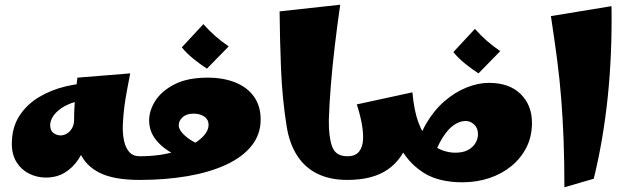

<svg xmlns="http://www.w3.org/2000/svg" viewBox="-20 -760 2643 811"><path d="M174 -10Q136 -10 103 -26.5Q70 -43 50 -75Q30 -107 30 -152Q30 -221 61.5 -270Q93 -319 145 -350Q197 -381 259 -395.5Q321 -410 381 -410V-340Q333 -340 297.5 -329.5Q262 -319 238.5 -302.5Q215 -286 203.5 -267.5Q192 -249 192 -232Q192 -208 206 -198Q220 -188 236 -188Q249 -188 262 -195.5Q275 -203 284 -218Q293 -233 293 -254L358 -257Q358 -210 346 -165.5Q334 -121 310.5 -86Q287 -51 253 -30.5Q219 -10 174 -10ZM570 0Q462 0 402 -29.5Q342 -59 317.5 -115.5Q293 -172 293 -254Q293 -280 294.5 -309Q296 -338 299.5 -369.5Q303 -401 307 -432L530 -450Q523 -413 516.5 -379Q510 -345 505.5 -311Q501 -277 499 -237Q497 -199 503.5 -167.5Q510 -136 526 -118Q542 -100 570 -100L590 -50Z M570 0V-100Q655 -100 720.5 -120Q786 -140 823.5 -170.5Q861 -201 861 -233Q861 -255 843 -267.5Q825 -280 798 -280Q768 -280 751.5 -265Q735 -250 735 -231Q735 -206 774 -176.5Q813 -147 881 -131L811 -75Q760 -86 714 -109.5Q668 -133 639 -169Q610 -205 610 -251Q610 -294 637 -335.5Q664 -377 718.5 -404.5Q773 -432 857 -432Q924 -432 974.5 -411.5Q1025 -391 1053 -351.5Q1081 -312 1081 -255Q1081 -192 1042.5 -144Q1004 -96 934.5 -64Q865 -32 772 -16Q679 0 570 0ZM854 -470Q825 -489 796.5 -512Q768 -535 748 -560L839 -658Q864 -630 889 -608Q914 -586 946 -564Z M1447 0Q1375 0 1322 -25.5Q1269 -51 1236 -101.5Q1203 -152 1191 -225Q1172 -344 1167 -470.5Q1162 -597 1161 -712L1417 -740Q1405 -657 1394.5 -569Q1384 -481 1377.5 -400Q1371 -319 1369 -254Q1368 -184 1382.5 -142Q1397 -100 1447 -100L1467 -50Z M1934 10Q1838 10 1776.5 -26Q1715 -62 1675.5 -127.5Q1636 -193 1606 -281L1722 -370Q1729 -292 1747.5 -242.5Q1766 -193 1791.5 -165Q1817 -137 1846 -126Q1875 -115 1903 -115Q1936 -115 1957 -126.5Q1978 -138 1988.5 -156Q1999 -174 1999 -193Q1999 -219 1983 -234Q1967 -249 1947 -249Q1923 -249 1898 -232.5Q1873 -216 1848.5 -177Q1824 -138 1801 -68L1735 -106Q1747 -181 1780 -237.5Q1813 -294 1857.5 -332.5Q1902 -371 1951 -390.5Q2000 -410 2045 -410Q2131 -410 2179 -363Q2227 -316 2227 -241Q2227 -183 2203.5 -137Q2180 -91 2139.5 -58Q2099 -25 2046 -7.5Q1993 10 1934 10ZM1447 0V-100Q1481 -100 1496.5 -119.5Q1512 -139 1513.5 -170.5Q1515 -202 1507.5 -241Q1500 -280 1487 -319L1722 -370Q1732 -255 1707 -172Q1682 -89 1618.5 -44.5Q1555 0 1447 0ZM2001 -450Q1972 -469 1943.5 -492Q1915 -515 1895 -540L1986 -638Q2011 -610 2036 -588Q2061 -566 2093 -544Z M2364 31Q2364 -80 2360.5 -171Q2357 -262 2350.5 -344Q2344 -426 2333 -510Q2322 -594 2307 -692L2563 -734Q2566 -531 2547 -349.5Q2528 -168 2488 -5Z"/></svg>

Font: Marhey Light
Style: Bold
Weight: 700
Version: Version 1.000